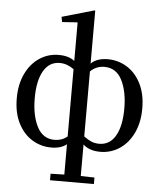

<svg xmlns="http://www.w3.org/2000/svg" viewBox="-64 -861 932 1116"><g transform="rotate(5 402.0 -303.0)"><path d="M36 -258Q36 -340 65.5 -401.5Q95 -463 145.5 -496.5Q196 -530 258 -530Q316 -530 350 -503V-726L348 -728L260 -722L254 -752L442 -806L446 -804V-496Q480 -530 544 -530Q604 -530 655 -499Q706 -468 737 -407.5Q768 -347 768 -262Q768 -180 738.5 -118.5Q709 -57 658.5 -23.5Q608 10 546 10Q482 10 446 -24V160L526 162V200H270V162L350 160V-17Q317 10 260 10Q200 10 149 -21Q98 -52 67 -112.5Q36 -173 36 -258ZM276 -36Q318 -36 350 -62V-455Q310 -484 268 -484Q206 -484 173 -426.5Q140 -369 140 -268Q140 -167 173.5 -101.5Q207 -36 276 -36ZM536 -36Q598 -36 631 -93.5Q664 -151 664 -252Q664 -353 630.5 -418.5Q597 -484 528 -484Q480 -484 446 -450V-71Q470 -53 490.5 -44.5Q511 -36 536 -36Z"/></g></svg>

Font: Minipax
Style: Regular
Weight: 400
Designer: Raphaël Ronot, Igor Stepanchenko (Cyrillic)
Foundry: steppetype
Version: Version 1.002